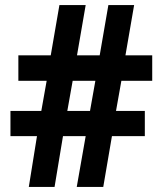

<svg xmlns="http://www.w3.org/2000/svg" viewBox="-20 -733 637 753"><path d="M456 -416 435 -298H548V-199H419L385 0H281L316 -199H227L194 0H93L125 -199H21V-298H142L163 -416H52V-516H179L213 -713H316L282 -516H371L405 -713H506L472 -516H577V-416ZM244 -298H333L354 -416H265Z"/></svg>

Font: Noto Sans Arabic SemCond
Style: Bold
Weight: 700
Width: 4
Designer: Monotype Design Team, Nadine Chahine, Nizar Qandah and Khaled Hosny
Foundry: Monotype Imaging Inc.
Version: Version 2.012; ttfautohint (v1.8.4.7-5d5b)